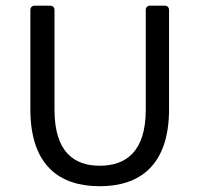

<svg xmlns="http://www.w3.org/2000/svg" viewBox="-20 -645 701 676"><path d="M86.9 -260.7C86.9 -59.6 192.4 10.7 331.1 10.7C468.8 10.7 575.2 -59.6 575.2 -260.7V-609.4C575.2 -619.1 569.3 -625 559.6 -625H508.8C499 -625 493.2 -619.1 493.2 -609.4V-258.8C493.2 -109.4 421.9 -61.5 331.1 -61.5C241.2 -61.5 171.9 -109.4 171.9 -258.8V-609.4C171.9 -619.1 166 -625 156.2 -625H102.5C92.8 -625 86.9 -619.1 86.9 -609.4Z"/></svg>

Font: Ed Sans Neue
Style: Regular
Weight: 400
Designer: Stephen Hutchings
Version: Version 1.004;PS 001.004;hotconv 1.0.88;makeotf.lib2.5.64775